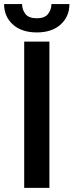

<svg xmlns="http://www.w3.org/2000/svg" viewBox="-37 -913 357 933"><path d="M203.1 -710.9V0H80.6V-710.9ZM212.9 -893.1H300.3Q300.3 -832.5 257.6 -793.9Q214.8 -755.4 142.1 -755.4Q68.4 -755.4 25.6 -793.9Q-17.1 -832.5 -17.1 -893.1H70.3Q70.3 -866.2 86.4 -845.2Q102.5 -824.2 142.1 -824.2Q180.2 -824.2 196.5 -845.2Q212.9 -866.2 212.9 -893.1Z"/></svg>

Font: Vazirmatn RD UI FD Medium
Style: Regular
Weight: 500
Designer: Saber Rastikerdar
Foundry: Saber Rastikerdar
Version: Version 33.003